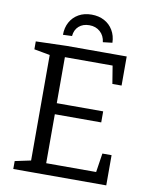

<svg xmlns="http://www.w3.org/2000/svg" viewBox="-95 -956 812 1027"><g transform="rotate(10 310.5 -443.0)"><path d="M504 -164H554V0H49V-43L148 -64L135 -46V-650L148 -632L49 -650V-693L216 -698H542V-540H492L474 -650L491 -637H202L217 -652V-372L202 -387H469V-327H202L217 -344V-46L202 -61H504L486 -46ZM319 -886Q358 -886 388 -870Q418 -854 435.5 -824.5Q453 -795 454 -757L403 -751Q399 -786 375.5 -807Q352 -828 317 -828Q282 -828 260 -808.5Q238 -789 235 -755L186 -753Q186 -792 202.5 -822Q219 -852 249 -869Q279 -886 319 -886Z"/></g></svg>

Font: Bitter Thin
Style: Regular
Weight: 400
Version: Version 3.021